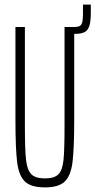

<svg xmlns="http://www.w3.org/2000/svg" viewBox="-20 -805 414 833"><path d="M374 -785V-751Q374 -713 368 -693.5Q362 -674 347.5 -666Q333 -658 305 -658H302V-288Q302 -159 294.5 -100.5Q287 -42 260.5 -17Q234 8 175 8Q115 8 88.5 -17Q62 -42 54.5 -100.5Q47 -159 47 -288V-688H88V-256Q88 -155 93 -111Q98 -67 116 -49Q134 -31 175 -31Q216 -31 233.5 -49Q251 -67 255.5 -110.5Q260 -154 260 -256V-688H305Q328 -688 334 -700.5Q340 -713 340 -746V-785Z"/></svg>

Font: Saira Ultra Condensed ExLight
Style: Regular
Weight: 200
Width: 1
Designer: Hector Gatti with collaboration of the Omnibus-Type team
Foundry: Omnibus-Type
Version: Version 1.001; ttfautohint (v1.8)